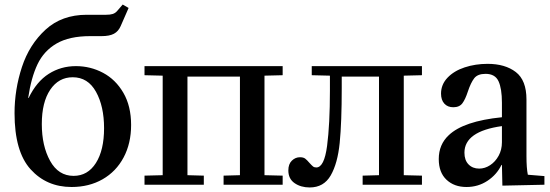

<svg xmlns="http://www.w3.org/2000/svg" viewBox="-20 -813 2422 845"><path d="M438 -249Q438 -345 402.5 -409Q367 -473 300 -473Q238 -473 201 -418Q164 -363 164 -267Q164 -171 200.5 -105Q237 -39 304 -39Q366 -39 402 -95.5Q438 -152 438 -249ZM362 -748H447Q465 -748 476 -751.5Q487 -755 495 -764L520 -793L546 -778L511 -698Q501 -675 481.5 -664.5Q462 -654 427 -654H377Q285 -654 229 -621.5Q173 -589 145 -530Q117 -471 104 -382H106Q141 -454 194.5 -488Q248 -522 314 -522Q378 -522 433.5 -492.5Q489 -463 523 -404.5Q557 -346 557 -263Q557 -182 524 -120Q491 -58 431.5 -24Q372 10 295 10Q185 10 114.5 -68Q44 -146 44 -315Q44 -419 76.5 -518Q109 -617 180.5 -682.5Q252 -748 362 -748Z M1224 -482 1144 -480V-42L1224 -40V0H964V-40L1036 -42V-476H805V-42L877 -40V0H616V-40L696 -42V-480L616 -482V-522H1224Z M1249 -63Q1249 -91 1264.5 -106Q1280 -121 1300 -121Q1315 -121 1323 -115Q1331 -109 1342 -96Q1352 -85 1357.5 -80.5Q1363 -76 1372 -76Q1407 -76 1419.5 -171Q1432 -266 1432 -414V-480L1352 -482V-522H1837V-482L1757 -480V-42L1837 -40V0H1576V-40L1648 -42V-476H1484V-426Q1484 -274 1475 -184Q1466 -94 1435.5 -41Q1405 12 1343 12Q1304 12 1276.5 -7Q1249 -26 1249 -63Z M1955 -218Q2020 -280 2189 -297V-361Q2189 -423 2174 -455.5Q2159 -488 2117 -488Q2082 -488 2067 -468.5Q2052 -449 2039 -410Q2028 -376 2015 -358.5Q2002 -341 1975 -341Q1950 -341 1935.5 -357Q1921 -373 1921 -401Q1921 -441 1949.5 -471Q1978 -501 2025 -516.5Q2072 -532 2126 -532Q2203 -532 2250 -496Q2297 -460 2297 -375V-126Q2297 -73 2303 -44L2376 -38V0L2191 4L2189 -87H2187Q2166 -44 2125 -17Q2084 10 2033 10Q1979 10 1945 -22Q1911 -54 1911 -113Q1911 -177 1955 -218ZM2089 -71Q2114 -71 2137 -86Q2160 -101 2174.5 -127.5Q2189 -154 2189 -187V-258Q2024 -235 2024 -141Q2024 -108 2042 -89.5Q2060 -71 2089 -71Z"/></svg>

Font: Minipax
Style: Bold
Weight: 500
Designer: Raphaël Ronot, Igor Stepanchenko (Cyrillic)
Foundry: steppetype
Version: Version 1.002